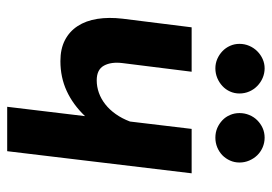

<svg xmlns="http://www.w3.org/2000/svg" viewBox="-131 -625 756 534"><g transform="rotate(90 247.0 -358.0)"><path d="M462 -513 400.5 0H277L303 -216.5Q271 -183 233 -165.5Q195 -148 150 -148Q116 -148 91.8 -160.5Q67.5 -173 52.5 -196Q37.5 -219 32.5 -250.8Q27.5 -282.5 32 -321L56 -513H179.5L155.5 -321Q151.5 -289.5 162.5 -269.2Q173.5 -249 203.5 -249Q221 -249 238 -255Q255 -261 270 -272.8Q285 -284.5 297.2 -301.8Q309.5 -319 318 -341.5L338.5 -513ZM240 -646Q240 -632 234.5 -619.8Q229 -607.5 219.2 -598.5Q209.5 -589.5 196.8 -584.2Q184 -579 170 -579Q156.5 -579 144.2 -584.2Q132 -589.5 122.5 -598.5Q113 -607.5 107.5 -619.8Q102 -632 102 -646Q102 -660.5 107.5 -673.2Q113 -686 122.5 -695.5Q132 -705 144.2 -710.5Q156.5 -716 170 -716Q184 -716 196.8 -710.5Q209.5 -705 219.2 -695.5Q229 -686 234.5 -673.2Q240 -660.5 240 -646ZM432 -646Q432 -632 426.5 -619.8Q421 -607.5 411.8 -598.5Q402.5 -589.5 389.8 -584.2Q377 -579 363 -579Q348.5 -579 336.2 -584.2Q324 -589.5 314.5 -598.5Q305 -607.5 299.8 -619.8Q294.5 -632 294.5 -646Q294.5 -660.5 299.8 -673.2Q305 -686 314.5 -695.5Q324 -705 336.2 -710.5Q348.5 -716 363 -716Q377 -716 389.8 -710.5Q402.5 -705 411.8 -695.5Q421 -686 426.5 -673.2Q432 -660.5 432 -646Z"/></g></svg>

Font: Lato 2
Style: Bold Italic
Weight: 700
Italic angle: -7°
Designer: Lukasz Dziedzic with Adam Twardoch and Botio Nikoltchev
Foundry: tyPoland Lukasz Dziedzic
Version: Version 2.015; 2015-08-06; http://www.latofonts.com/